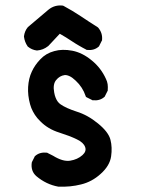

<svg xmlns="http://www.w3.org/2000/svg" viewBox="-20 -693 540 723"><path d="M199.2 9.8Q153.8 1.5 116.7 -29.8Q95.2 -48.8 99.6 -80.6L100.1 -82L100.6 -83.5L110.4 -103L111.3 -105L112.8 -106Q129.4 -120.6 155.3 -118.2H157.2L158.7 -117.2L178.2 -107.4L178.7 -106.9H179.2Q216.8 -83.5 244.1 -87.9Q272 -92.3 290.5 -108.9Q306.2 -123 300.8 -138.7Q294.9 -156.2 270 -168Q256.3 -174.8 239.5 -181.2Q222.7 -187.5 203.1 -193.8Q160.6 -207 131.8 -236.3Q126 -242.2 120.8 -248Q115.7 -253.9 111.6 -260.3Q107.4 -266.6 104 -273.2Q100.6 -279.8 97.9 -286.4Q95.2 -293 93.3 -300.3Q84 -334 85.9 -365.7Q87.9 -397.9 99.6 -422.9Q110.8 -447.8 131.8 -469.7Q152.8 -492.2 184.1 -500.5Q214.4 -509.3 252.4 -502Q290.5 -494.6 325.7 -465.3Q360.4 -437 378.9 -396Q383.8 -386.2 385.3 -376Q386.7 -365.7 385.7 -353.5V-351.6L384.8 -350.1L375 -330.6L374 -328.6L372.6 -327.6Q356 -313 330.1 -315.4H328.1L326.7 -316.4L307.1 -326.2L303.7 -328.1L302.2 -332Q296.9 -348.1 287.6 -362.5Q278.3 -377 265.1 -389.2Q252.4 -401.4 241.9 -406.2Q231.4 -411.1 223.1 -410.2Q204.6 -407.7 191.4 -391.6Q178.2 -375.5 184.1 -344.7Q186 -333.5 189.5 -325Q192.9 -316.4 197.5 -310.3Q202.1 -304.2 208.5 -299.8Q218.3 -293 233.4 -286.1Q248.5 -279.3 268.1 -272.9Q310.5 -259.8 349.1 -228Q388.7 -195.8 396 -166.5Q403.3 -138.2 398.4 -104Q393.1 -68.4 358.9 -38.1Q342.8 -23.4 324.2 -13.4Q305.7 -3.4 285.2 1.5Q245.1 11.7 200.7 9.8H200.2ZM118.2 -502.9Q99.6 -505.4 85.4 -517.1L84.5 -517.6L84 -518.6Q72.8 -534.7 70.3 -554.7V-555.7V-556.6Q72.8 -576.2 84.5 -590.3L85 -590.8L85.4 -591.3L161.6 -655.8Q173.8 -666 187.7 -669.9Q201.7 -673.8 216.3 -671.9L217.8 -671.4L219.2 -670.9Q236.3 -661.6 252.7 -651.9Q269 -642.1 285.2 -631.3Q316.9 -609.9 348.1 -590.3L349.1 -589.4L350.1 -588.4Q366.7 -568.4 364.3 -543V-541L363.3 -539.6L353.5 -520L352.5 -518.1L351.1 -517.1Q334.5 -502.4 308.6 -504.9H306.6L305.2 -505.9Q298.3 -509.3 291.5 -513.2Q284.7 -517.1 277.8 -521Q271 -524.9 264.2 -529.1Q257.3 -533.2 251 -537.6Q228.5 -552.7 205.1 -565.9L161.6 -519.5L160.6 -519L160.2 -518.6Q151.4 -511.7 141.4 -507.8Q131.3 -503.9 120.1 -502.9H119.1Z"/></svg>

Font: NaikaiFont
Style: Bold
Weight: 700
Version: Version 1.89